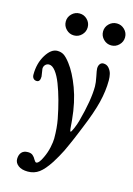

<svg xmlns="http://www.w3.org/2000/svg" viewBox="-123 -697 655 945"><g transform="rotate(15 204.0 -225.0)"><path d="M312.5 -538.6Q295.9 -555.2 295.9 -578.1Q295.9 -601.1 312.5 -617.4Q329.1 -633.8 352.1 -633.8Q375 -633.8 391.6 -617.4Q408.2 -601.1 408.2 -578.1Q408.2 -555.2 391.6 -538.6Q375 -522 352.1 -522Q329.1 -522 312.5 -538.6ZM122.6 -538.6Q106 -555.2 106 -578.1Q106 -601.1 122.6 -617.4Q139.2 -633.8 162.1 -633.8Q185.1 -633.8 201.4 -617.4Q217.8 -601.1 217.8 -578.1Q217.8 -555.2 201.4 -538.6Q185.1 -522 162.1 -522Q139.2 -522 122.6 -538.6ZM49.8 137.7Q49.8 116.7 60.5 104Q71.3 91.3 93.3 91.3Q108.9 91.3 117.9 98.9Q127 106.4 133.8 119.6Q140.1 130.4 145 130.4Q158.7 130.4 175.3 94.2Q188 67.9 194.1 39.3Q200.2 10.7 200.2 -6.8Q200.2 -61 191.9 -104.5Q182.6 -152.8 170.9 -195.6Q159.2 -238.3 145.3 -274.2Q131.3 -310.1 115 -331.1Q98.6 -352.1 82 -352.1Q70.8 -352.1 63 -344Q55.2 -335.9 55.2 -323.7Q55.2 -319.3 58.1 -304.7Q61 -290 61 -285.2Q61 -257.8 43.5 -257.8Q32.7 -257.8 26.4 -264.9Q20 -272 20 -284.2Q20 -342.3 46.4 -385Q72.8 -427.7 104 -427.7Q123 -427.7 137 -418.9Q150.9 -410.2 170.4 -384.8Q201.7 -344.2 227.3 -275.6Q252.9 -207 261.2 -118.2Q261.7 -113.3 262.5 -103.8Q263.2 -94.2 263.7 -87.9Q264.2 -81.5 264.9 -74.5Q265.6 -67.4 266.8 -63.7Q268.1 -60.1 269.5 -60.1Q272.9 -60.1 282.5 -82.3Q292 -104.5 296.9 -123Q327.6 -236.3 327.6 -306.2Q327.6 -325.2 321.3 -355.5Q314.9 -385.7 314.9 -394.5Q314.9 -408.7 321.5 -417.5Q328.1 -426.3 338.9 -426.3Q356.4 -426.3 367.4 -413.3Q378.4 -400.4 382.1 -385Q385.7 -369.6 385.7 -352.5Q385.7 -298.3 371.1 -239.3Q356.4 -180.2 321.8 -96.7Q319.8 -92.3 309.8 -67.4Q299.8 -42.5 295.4 -32.7Q291 -22.9 281 0.2Q271 23.4 263.9 37.6Q256.8 51.8 246.3 70.6Q235.8 89.4 226.1 104.5Q198.2 147.5 173.6 165.8Q148.9 184.1 116.2 184.1Q85 184.1 67.4 170.7Q49.8 157.2 49.8 137.7Z"/></g></svg>

Font: Cooper*
Style: Italic
Weight: 400
Italic angle: -7°
Designer: Owen Earl
Foundry: indestructible type*
Version: Version 0.001